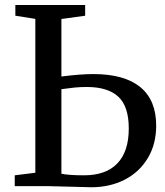

<svg xmlns="http://www.w3.org/2000/svg" viewBox="-20 -764 677 788"><path d="M278 2.5Q193 0 179 0H40.5V-44.5L125 -55V-686.5L43 -699.5V-743.5H329.5V-699.5L232 -686V-450Q309.5 -460 363 -460Q490.5 -460 555.8 -406.5Q621 -353 621 -248.5Q621 -172 586.2 -114.5Q551.5 -57 491 -26.2Q430.5 4.5 354.5 4.5Q337 4.5 278 2.5ZM508.5 -236.5Q508.5 -327.5 465.5 -367.2Q422.5 -407 336 -407Q311 -407 287.2 -404.8Q263.5 -402.5 232 -398V-51Q262 -44.5 325 -44.5Q415 -44.5 461.8 -93.5Q508.5 -142.5 508.5 -236.5Z"/></svg>

Font: Merriweather 12pt
Style: Regular
Weight: 400
Designer: Eben Sorkin
Foundry: Eben Sorkin
Version: Version 2.100